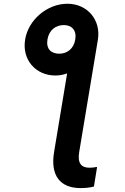

<svg xmlns="http://www.w3.org/2000/svg" viewBox="-20 -780 655 1010"><path d="M112.2 -571.7C94.8 -467.7 166.2 -382.8 271.7 -382.8C292.6 -382.8 313.2 -386.7 333.1 -393.8L264.6 19.2C244 142.4 295.1 209.5 404.5 209.5C427.6 209.5 453.1 207 474.1 201.3L490.8 98C476.2 100.9 462 102.3 450.3 102.3C407 102.3 386.7 77.8 396.7 19.2L495 -571.7C511.7 -675.4 439.3 -760.3 334.5 -760.3C228.3 -760.3 128.6 -675.4 112.2 -571.7ZM229.8 -573.2C238.3 -622.2 273.4 -648.1 316.1 -648.1C355.5 -648.1 383.9 -622.9 376.1 -573.2C368.3 -522.4 331.7 -497.5 291.9 -497.5C248.9 -497.5 221.2 -522.4 229.8 -573.2Z"/></svg>

Font: Margiela Sans Semi Bold
Style: Italic
Weight: 600
Italic angle: -9.39999°
Designer: Stefan Endress, Andreas Faust
Version: Version 1.100;FEAKit 1.0